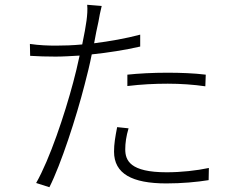

<svg xmlns="http://www.w3.org/2000/svg" viewBox="-20 -768 996 808"><path d="M516 -405.9C573.9 -413 631 -415.8 686.1 -415.8C741.1 -415.8 795.1 -411.9 844.1 -404.8L845.9 -453.8C796.9 -459.9 739 -462 683.9 -462C622.9 -462 562.9 -458.8 516 -453.8ZM570 -622.2C509.9 -606.2 441.1 -594.1 376.1 -585.9C382.1 -619 388.1 -650.2 394.2 -676.1C397 -693.2 403.1 -724.8 408 -742.9L346.9 -747.9C349.1 -728.7 346.9 -702.1 344.1 -681.1C341.3 -660.2 334.9 -622.9 326 -581C285.9 -577.1 248.9 -576 215.9 -576C183.9 -576 146.7 -577.1 105.8 -583.1L106.9 -533C142 -530.9 175.1 -529.8 214.1 -529.8C245 -529.8 279.1 -532 315 -534.1C306.8 -495 296.9 -454.2 288 -421.2C252.1 -286.2 189.3 -98 132.1 2.1L187.9 19.9C236.9 -77.1 300.8 -273.8 335.9 -410.9C346.9 -452.8 358 -497.2 366.1 -539.1C433.9 -546.2 505 -557.2 570 -572.1ZM473 -233C464.8 -191.1 459.9 -161.9 459.9 -130C459.9 -36.9 535.9 3.9 680 3.9C745 3.9 807.9 -1.8 858 -9.9L859 -61.1C807.2 -50.1 742.2 -43 681.1 -43C527 -43 507.1 -93 507.1 -139.9C507.1 -164.8 511 -195 521 -228Z"/></svg>

Font: Karasuma Gothic
Style: Light
Weight: 300
Designer: Rasmus Andersson / Ryoko Nishizuka
Foundry: rsms
Version: Version 1.00